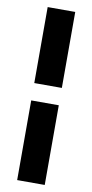

<svg xmlns="http://www.w3.org/2000/svg" viewBox="-94 -750 443 921"><g transform="rotate(10 127.0 -289.5)"><path d="M60.5 -340.8V-710.9H194.8V-340.8ZM60.5 -256.3H194.8V131.8H60.5Z"/></g></svg>

Font: Heebo ExtraBold
Style: Regular
Weight: 800
Designer: Oded Ezer
Foundry: Meir Sadan
Version: Version 2.001; ttfautohint (v1.5.14-ce02) -l 8 -r 50 -G 200 